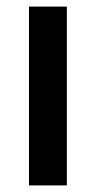

<svg xmlns="http://www.w3.org/2000/svg" viewBox="-20 -563 291 583"><path d="M183 0H68V-543H183Z"/></svg>

Font: Noto Sans Malayalam Condensed SemiBold
Style: Regular
Weight: 600
Width: 3
Designer: Jelle Bosma - Monotype Design Team
Foundry: Monotype Imaging Inc.
Version: Version 2.104; ttfautohint (v1.8.4.7-5d5b)